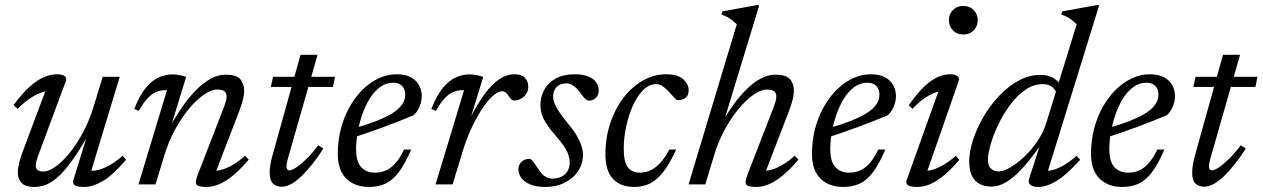

<svg xmlns="http://www.w3.org/2000/svg" viewBox="-20 -730 4998 760"><path d="M270.5 -17.5 325 -194.5H328.5Q291.5 -130 261.8 -89.5Q232 -49 207 -27.5Q182 -6 160 2Q138 10 116 10Q81.5 10 66 -5.5Q50.5 -21 50.5 -47.5Q50.5 -63.5 55.8 -85Q61 -106.5 71.5 -134L167.5 -390.5L180.5 -370Q163.5 -371 141.2 -362.8Q119 -354.5 95.5 -338.2Q72 -322 50 -299L33.5 -314Q68.5 -361 98.2 -387.5Q128 -414 154.5 -425Q181 -436 205 -436Q226 -436 235.8 -428.8Q245.5 -421.5 240.5 -408.5L129.5 -110Q126 -99.5 123.8 -90.8Q121.5 -82 121.5 -75Q121.5 -63.5 128.5 -57.2Q135.5 -51 151.5 -51Q172.5 -51 199.8 -70.2Q227 -89.5 255.2 -124.2Q283.5 -159 308.8 -206.2Q334 -253.5 351 -309.5L386.5 -426H454L337 -40L337.5 -54.5Q354 -52.5 375.2 -59Q396.5 -65.5 419.8 -79.5Q443 -93.5 465 -113.5L479 -97.5Q426 -35.5 386.2 -12.8Q346.5 10 313 10Q285.5 10 276 3.2Q266.5 -3.5 270.5 -17.5Z M529.5 -291 511.5 -298.5Q532 -351.5 556.2 -381.2Q580.5 -411 607.5 -423.2Q634.5 -435.5 661.5 -435.5Q671 -435.5 680.2 -434.2Q689.5 -433 698.8 -431Q708 -429 717 -426L657 -231H654Q676 -270 701.2 -306.5Q726.5 -343 754.5 -371.8Q782.5 -400.5 812.5 -417.5Q842.5 -434.5 873.5 -434.5Q915 -434.5 930.8 -416.8Q946.5 -399 946.5 -370.5Q946.5 -354.5 941.5 -335Q936.5 -315.5 928 -293L829 -35.5L830 -54Q846.5 -54 866.5 -61Q886.5 -68 908 -81.5Q929.5 -95 949.5 -113.5L964.5 -98Q929.5 -57 899.8 -33.2Q870 -9.5 845 0.2Q820 10 797.5 10Q765 10 758 0.8Q751 -8.5 762 -36.5L867.5 -309Q871.5 -319.5 874.2 -329.5Q877 -339.5 877 -348Q877 -360.5 869 -368Q861 -375.5 840 -375.5Q816 -375.5 786.5 -355Q757 -334.5 727.2 -298.5Q697.5 -262.5 672.2 -215.8Q647 -169 631 -116.5L595.5 0H528L641 -373Q639 -373 637.2 -373Q635.5 -373 633.5 -373Q615.5 -373 598.5 -366Q581.5 -359 564.5 -341.2Q547.5 -323.5 529.5 -291Z M1052 -386 1061 -426H1306L1298 -386ZM1120.5 -105.5Q1118.5 -98 1117 -91.8Q1115.5 -85.5 1114.8 -80.5Q1114 -75.5 1114 -71.5Q1114 -63.5 1117 -59.5Q1120 -55.5 1125 -55.5Q1135.5 -55.5 1154 -68Q1172.5 -80.5 1195 -102.8Q1217.5 -125 1240 -155L1260 -142Q1238.5 -108.5 1216.8 -81Q1195 -53.5 1174 -33.2Q1153 -13 1133.2 -2Q1113.5 9 1095 9Q1073.5 9 1060.5 -3.5Q1047.5 -16 1047.5 -46.5Q1047.5 -60 1050.2 -77.8Q1053 -95.5 1059.5 -118L1169.5 -513H1237Z M1537 -402.5Q1507.5 -402.5 1484 -385Q1460.5 -367.5 1442.8 -338.5Q1425 -309.5 1413.2 -274.8Q1401.5 -240 1395.5 -205Q1389.5 -170 1389.5 -141Q1389.5 -89.5 1410 -68Q1430.5 -46.5 1463.5 -46.5Q1486 -46.5 1505.8 -54.5Q1525.5 -62.5 1543.8 -82.2Q1562 -102 1579.5 -138H1607.5Q1583 -81 1558.8 -48.8Q1534.5 -16.5 1506.2 -3.2Q1478 10 1440.5 10Q1403 10 1375.2 -4.8Q1347.5 -19.5 1332.2 -48.5Q1317 -77.5 1317 -120Q1317 -172.5 1329.2 -220Q1341.5 -267.5 1363.8 -306.8Q1386 -346 1415.2 -375Q1444.5 -404 1479 -420Q1513.5 -436 1550 -436Q1585 -436 1607 -423.8Q1629 -411.5 1639.2 -391.8Q1649.5 -372 1649.5 -349.5Q1649.5 -328 1640.2 -306.8Q1631 -285.5 1616.5 -273.5Q1587.5 -261.5 1558.5 -250Q1529.5 -238.5 1500.2 -227.8Q1471 -217 1441.8 -206.8Q1412.5 -196.5 1383 -187L1384.5 -223Q1432.5 -236.5 1467 -250Q1501.5 -263.5 1524.2 -276.5Q1547 -289.5 1560 -302.8Q1573 -316 1578.5 -329.2Q1584 -342.5 1584 -356Q1584 -370 1578.5 -380.2Q1573 -390.5 1562.8 -396.5Q1552.5 -402.5 1537 -402.5Z M1817 -373Q1815 -373 1813.2 -373Q1811.5 -373 1809.5 -373Q1791.5 -373 1774.5 -366Q1757.5 -359 1740.5 -341.2Q1723.5 -323.5 1705.5 -291L1687.5 -298.5Q1708 -351.5 1732.2 -381.2Q1756.5 -411 1783.5 -423.2Q1810.5 -435.5 1837.5 -435.5Q1847 -435.5 1856.2 -434.2Q1865.5 -433 1874.8 -431Q1884 -429 1893 -426L1841.5 -258.5H1839Q1870 -319.5 1899 -358.8Q1928 -398 1957 -417Q1986 -436 2016 -436Q2044.5 -436 2057.8 -422.2Q2071 -408.5 2071 -387Q2071 -371 2063 -358.5Q2055 -346 2042 -339Q2029 -332 2013.5 -332Q2009.5 -332 2005 -335.8Q2000.5 -339.5 1994 -349Q1987.5 -359 1981.5 -364Q1975.5 -369 1967.5 -369Q1955 -369 1939.2 -357.2Q1923.5 -345.5 1906.5 -324.2Q1889.5 -303 1872.5 -273.8Q1855.5 -244.5 1840 -209.2Q1824.5 -174 1812.5 -134.5L1771.5 0H1704Z M2075 -101Q2082 -101 2088.5 -93Q2095 -85 2109.5 -62.5Q2124 -40 2137.8 -31.5Q2151.5 -23 2165.5 -23Q2185.5 -23 2201.2 -30.2Q2217 -37.5 2226 -51.8Q2235 -66 2235 -86.5Q2235 -101 2230.2 -116Q2225.5 -131 2213.2 -149.8Q2201 -168.5 2178 -194.5Q2155.5 -220.5 2142.5 -241Q2129.5 -261.5 2124.2 -279Q2119 -296.5 2119 -313Q2119 -347 2134.5 -375Q2150 -403 2180.5 -419.5Q2211 -436 2255 -436Q2288.5 -436 2309.2 -427.2Q2330 -418.5 2340 -404Q2350 -389.5 2350 -372Q2350 -360.5 2345 -351.2Q2340 -342 2331 -336.8Q2322 -331.5 2310 -331.5Q2305 -331.5 2298 -337.2Q2291 -343 2277.5 -362Q2264 -381 2249.8 -390.5Q2235.5 -400 2222.5 -400Q2197.5 -400 2183.5 -385.8Q2169.5 -371.5 2169.5 -345.5Q2169.5 -334.5 2175 -320.5Q2180.5 -306.5 2193.2 -287.5Q2206 -268.5 2227.5 -242Q2249.5 -216 2262.5 -193.8Q2275.5 -171.5 2281.5 -152.8Q2287.5 -134 2287.5 -117Q2287.5 -81 2268 -52.2Q2248.5 -23.5 2215 -6.8Q2181.5 10 2139 10Q2102.5 10 2078.8 0Q2055 -10 2043.5 -26Q2032 -42 2032 -59.5Q2032 -71 2037.5 -80.5Q2043 -90 2052.8 -95.5Q2062.5 -101 2075 -101Z M2577 -397Q2549.5 -397 2526 -373.5Q2502.5 -350 2485.2 -312Q2468 -274 2458.5 -229Q2449 -184 2449 -141Q2449 -89.5 2465 -68Q2481 -46.5 2513 -46.5Q2533.5 -46.5 2553 -55Q2572.5 -63.5 2591.8 -83.5Q2611 -103.5 2629.5 -138H2656.5Q2630.5 -81 2605 -48.8Q2579.5 -16.5 2551.8 -3.2Q2524 10 2490.5 10Q2436 10 2406.2 -22Q2376.5 -54 2376.5 -120Q2376.5 -185.5 2395.8 -242.8Q2415 -300 2448.2 -343.5Q2481.5 -387 2525.2 -411.5Q2569 -436 2617.5 -436Q2662 -436 2684 -416.8Q2706 -397.5 2706 -372.5Q2706 -353 2694.5 -343.5Q2683 -334 2665.5 -333.5Q2658 -333 2649 -343.2Q2640 -353.5 2629 -365.5Q2618 -377.5 2605.2 -387.2Q2592.5 -397 2577 -397Z M2807 -116.5 2772 0H2705.5L2896.5 -634Q2887.5 -642.5 2879 -649.2Q2870.5 -656 2860.2 -661.8Q2850 -667.5 2835.5 -672.5L2839.5 -685L2974 -709.5H2985.5L2843.5 -243.5L2837 -244.5Q2858 -280.5 2882.5 -314.5Q2907 -348.5 2934 -375.5Q2961 -402.5 2990.2 -418.5Q3019.5 -434.5 3049.5 -434.5Q3091 -434.5 3106.8 -416.8Q3122.5 -399 3122.5 -370.5Q3122.5 -354.5 3117.5 -335Q3112.5 -315.5 3104 -293L3005 -35.5L3006 -54Q3022.5 -54 3042.5 -61Q3062.5 -68 3084 -81.5Q3105.5 -95 3125.5 -113.5L3140.5 -98Q3105.5 -57 3075.8 -33.2Q3046 -9.5 3021 0.2Q2996 10 2973.5 10Q2941 10 2934 0.8Q2927 -8.5 2938 -36.5L3043.5 -309Q3047.5 -319.5 3050.2 -329.5Q3053 -339.5 3053 -348Q3053 -360.5 3045 -368Q3037 -375.5 3016 -375.5Q2992 -375.5 2962.5 -355Q2933 -334.5 2903.2 -298.5Q2873.5 -262.5 2848.2 -215.8Q2823 -169 2807 -116.5Z M3414 -402.5Q3384.5 -402.5 3361 -385Q3337.5 -367.5 3319.8 -338.5Q3302 -309.5 3290.2 -274.8Q3278.5 -240 3272.5 -205Q3266.5 -170 3266.5 -141Q3266.5 -89.5 3287 -68Q3307.5 -46.5 3340.5 -46.5Q3363 -46.5 3382.8 -54.5Q3402.5 -62.5 3420.8 -82.2Q3439 -102 3456.5 -138H3484.5Q3460 -81 3435.8 -48.8Q3411.5 -16.5 3383.2 -3.2Q3355 10 3317.5 10Q3280 10 3252.2 -4.8Q3224.5 -19.5 3209.2 -48.5Q3194 -77.5 3194 -120Q3194 -172.5 3206.2 -220Q3218.5 -267.5 3240.8 -306.8Q3263 -346 3292.2 -375Q3321.5 -404 3356 -420Q3390.5 -436 3427 -436Q3462 -436 3484 -423.8Q3506 -411.5 3516.2 -391.8Q3526.5 -372 3526.5 -349.5Q3526.5 -328 3517.2 -306.8Q3508 -285.5 3493.5 -273.5Q3464.5 -261.5 3435.5 -250Q3406.5 -238.5 3377.2 -227.8Q3348 -217 3318.8 -206.8Q3289.5 -196.5 3260 -187L3261.5 -223Q3309.5 -236.5 3344 -250Q3378.5 -263.5 3401.2 -276.5Q3424 -289.5 3437 -302.8Q3450 -316 3455.5 -329.2Q3461 -342.5 3461 -356Q3461 -370 3455.5 -380.2Q3450 -390.5 3439.8 -396.5Q3429.5 -402.5 3414 -402.5Z M3569 -17.5 3699 -380.5 3713.5 -369.5Q3697.5 -370 3676.8 -361.5Q3656 -353 3634 -337.2Q3612 -321.5 3592 -299L3577 -313.5Q3611.5 -362.5 3640.2 -389Q3669 -415.5 3694 -425.8Q3719 -436 3741.5 -436Q3760.5 -436 3769.8 -428.8Q3779 -421.5 3774.5 -408.5L3644.5 -35.5L3636 -54.5Q3652.5 -52.5 3673.8 -59Q3695 -65.5 3718.2 -79.5Q3741.5 -93.5 3763.5 -113.5L3777.5 -97.5Q3742.5 -56.5 3713 -33Q3683.5 -9.5 3658.8 0.2Q3634 10 3611.5 10Q3584 10 3574 3Q3564 -4 3569 -17.5ZM3736 -650Q3736 -666 3743.2 -678.8Q3750.5 -691.5 3763.2 -699Q3776 -706.5 3793 -706.5Q3818.5 -706.5 3834.2 -690.2Q3850 -674 3850 -650Q3850 -634 3842.8 -621.2Q3835.5 -608.5 3822.8 -601Q3810 -593.5 3793 -593.5Q3767.5 -593.5 3751.8 -609.8Q3736 -626 3736 -650Z M4160.5 -365Q4156.5 -377 4143 -387Q4129.5 -397 4108 -397Q4071 -397 4038.2 -374.2Q4005.5 -351.5 3978.5 -315Q3951.5 -278.5 3931.8 -237.2Q3912 -196 3901.2 -158.2Q3890.5 -120.5 3890.5 -95.5Q3890.5 -73.5 3902.5 -62.5Q3914.5 -51.5 3933 -51.5Q3947.5 -51.5 3968 -61.5Q3988.5 -71.5 4011 -89.2Q4033.5 -107 4055.2 -131Q4077 -155 4094.5 -183.8Q4112 -212.5 4121.5 -243.5L4242 -634Q4233 -642.5 4224.5 -649.2Q4216 -656 4205.8 -661.8Q4195.5 -667.5 4181 -672.5L4185 -685L4319.5 -709.5H4331L4122.5 -35.5L4114 -54.5Q4130.5 -52 4151.8 -58.5Q4173 -65 4196.2 -79.2Q4219.5 -93.5 4241.5 -113.5L4255.5 -97.5Q4201.5 -37.5 4162.2 -13.8Q4123 10 4089.5 10Q4068 10 4058.2 1Q4048.5 -8 4053.5 -22.5L4105.5 -183.5H4118.5Q4080.5 -127.5 4049.8 -90.2Q4019 -53 3993.8 -31.5Q3968.5 -10 3946.8 -0.8Q3925 8.5 3905.5 8.5Q3878.5 8.5 3858.5 -1.5Q3838.5 -11.5 3827.5 -33.8Q3816.5 -56 3816.5 -91.5Q3816.5 -129.5 3831.2 -175.2Q3846 -221 3872.2 -266.5Q3898.5 -312 3934 -349.8Q3969.5 -387.5 4011.2 -410.5Q4053 -433.5 4098.5 -433.5Q4127.5 -433.5 4146.2 -423.2Q4165 -413 4180.5 -392.5Z M4518.5 -402.5Q4489 -402.5 4465.5 -385Q4442 -367.5 4424.2 -338.5Q4406.5 -309.5 4394.8 -274.8Q4383 -240 4377 -205Q4371 -170 4371 -141Q4371 -89.5 4391.5 -68Q4412 -46.5 4445 -46.5Q4467.5 -46.5 4487.2 -54.5Q4507 -62.5 4525.2 -82.2Q4543.5 -102 4561 -138H4589Q4564.5 -81 4540.2 -48.8Q4516 -16.5 4487.8 -3.2Q4459.5 10 4422 10Q4384.5 10 4356.8 -4.8Q4329 -19.5 4313.8 -48.5Q4298.5 -77.5 4298.5 -120Q4298.5 -172.5 4310.8 -220Q4323 -267.5 4345.2 -306.8Q4367.5 -346 4396.8 -375Q4426 -404 4460.5 -420Q4495 -436 4531.5 -436Q4566.5 -436 4588.5 -423.8Q4610.5 -411.5 4620.8 -391.8Q4631 -372 4631 -349.5Q4631 -328 4621.8 -306.8Q4612.5 -285.5 4598 -273.5Q4569 -261.5 4540 -250Q4511 -238.5 4481.8 -227.8Q4452.5 -217 4423.2 -206.8Q4394 -196.5 4364.5 -187L4366 -223Q4414 -236.5 4448.5 -250Q4483 -263.5 4505.8 -276.5Q4528.5 -289.5 4541.5 -302.8Q4554.5 -316 4560 -329.2Q4565.5 -342.5 4565.5 -356Q4565.5 -370 4560 -380.2Q4554.5 -390.5 4544.2 -396.5Q4534 -402.5 4518.5 -402.5Z M4703.5 -386 4712.5 -426H4957.5L4949.5 -386ZM4772 -105.5Q4770 -98 4768.5 -91.8Q4767 -85.5 4766.2 -80.5Q4765.5 -75.5 4765.5 -71.5Q4765.5 -63.5 4768.5 -59.5Q4771.5 -55.5 4776.5 -55.5Q4787 -55.5 4805.5 -68Q4824 -80.5 4846.5 -102.8Q4869 -125 4891.5 -155L4911.5 -142Q4890 -108.5 4868.2 -81Q4846.5 -53.5 4825.5 -33.2Q4804.5 -13 4784.8 -2Q4765 9 4746.5 9Q4725 9 4712 -3.5Q4699 -16 4699 -46.5Q4699 -60 4701.8 -77.8Q4704.5 -95.5 4711 -118L4821 -513H4888.5Z"/></svg>

Font: Newsreader 16pt
Style: Italic
Weight: 400
Italic angle: -17°
Designer: Hugues Gentile
Foundry: Production Type
Version: Version 1.003